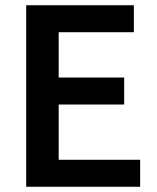

<svg xmlns="http://www.w3.org/2000/svg" viewBox="-20 -713 600 733"><path d="M80 0V-693H491V-590H204V-417H454V-314H204V-103H515V0Z"/></svg>

Font: Ubuntu Sans Mono SemiBold
Style: Regular
Weight: 600
Monospace: yes
Designer: Dalton Maag Ltd
Foundry: Dalton Maag Ltd
Version: Version 1.006